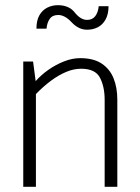

<svg xmlns="http://www.w3.org/2000/svg" viewBox="-20 -723 540 743"><path d="M119 0V-359Q147 -388 176.5 -410Q206 -432 235.5 -444.5Q265 -457 294 -457Q349 -457 367 -422Q385 -387 385 -337V0H434V-337Q434 -384 419.5 -420Q405 -456 373.5 -477Q342 -498 290 -498Q260 -498 228 -485.5Q196 -473 167.5 -453Q139 -433 118 -409L108 -485H70V0ZM362 -699Q360 -676 349 -661Q338 -646 317 -646Q304 -646 292 -653.5Q280 -661 269 -675Q258 -689 241.5 -696Q225 -703 204 -703Q182 -703 163 -693.5Q144 -684 132.5 -664Q121 -644 121 -612H160Q162 -635 172.5 -650Q183 -665 205 -665Q218 -665 231 -658Q244 -651 257 -637Q270 -623 285 -615.5Q300 -608 317 -608Q340 -608 358.5 -617.5Q377 -627 388.5 -647.5Q400 -668 400 -699Z"/></svg>

Font: Catamaran Thin Thin
Style: Regular
Weight: 250
Version: Version 2.000